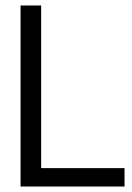

<svg xmlns="http://www.w3.org/2000/svg" viewBox="-20 -680 483 700"><path d="M55 0V-660H130V0ZM85 0V-67H434V0Z"/></svg>

Font: Bricolage Grotesque 48pt Condensed ExtraBold Light
Style: Regular
Weight: 300
Version: Version 1.000;gftools[0.9.30]